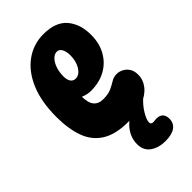

<svg xmlns="http://www.w3.org/2000/svg" viewBox="-250 -688 975 975"><g transform="rotate(-45 238.0 -200.5)"><path d="M258 8Q171 8 118 -25Q65 -58 42.5 -120Q20 -182 20 -268Q20 -377 52.5 -453.5Q85 -530 142 -571Q199 -612 271 -612Q358 -612 399 -564Q440 -516 440 -438Q440 -377 414 -331.5Q388 -286 343 -261.5Q298 -237 239 -237Q219 -237 198.5 -243.5Q178 -250 163 -261L187 -302Q184 -278 184 -254Q184 -205 201.5 -184Q219 -163 252 -163Q289 -163 311.5 -173.5Q334 -184 351.5 -195Q369 -206 391 -206Q408 -206 425 -197.5Q442 -189 454 -171.5Q466 -154 466 -126Q466 -89 442 -58.5Q418 -28 372 -10Q326 8 258 8ZM227 -336Q254 -336 273 -366Q292 -396 292 -440Q292 -466 282.5 -483.5Q273 -501 256 -501Q238 -501 223 -485Q208 -469 199.5 -443.5Q191 -418 191 -388Q191 -363 200.5 -349.5Q210 -336 227 -336ZM326 211Q277 211 244.5 188Q212 165 212 120Q212 78 236.5 42.5Q261 7 318 -28L406 -30Q372 0 352.5 33Q333 66 333 84Q333 92 337.5 95.5Q342 99 350 99Q355 99 360.5 98Q366 97 373 97Q397 97 408.5 109.5Q420 122 420 144Q420 177 395.5 194Q371 211 326 211Z"/></g></svg>

Font: DynaPuff Condensed SemiBold
Style: Regular
Weight: 600
Width: 3
Designer: Toshi Omagari, Jennifer Daniel
Foundry: Google Fonts
Version: Version 2.000